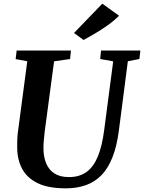

<svg xmlns="http://www.w3.org/2000/svg" viewBox="-20 -1019 787 1049"><path d="M678.5 -684.5 629.5 -306Q618.5 -221 594.8 -160.5Q571 -100 534.8 -62.5Q498.5 -25 449.5 -7.5Q400.5 10 340 10Q244 10 186 -18.2Q128 -46.5 101.2 -96.2Q74.5 -146 74 -210Q74 -229 74.2 -249.2Q74.5 -269.5 77 -291L129 -684.5L65.5 -696L71 -743H367.5L363 -696.5L275.5 -684L224.5 -302Q221 -274 219 -249Q217 -224 217.5 -205Q218 -161 232.5 -126Q247 -91 277.5 -71.2Q308 -51.5 356.5 -51.5Q415 -51.5 453.5 -80Q492 -108.5 515 -165.2Q538 -222 549 -307L598.5 -684L527.5 -696.5L532 -743H747L741.5 -696.5ZM436.5 -800.5 384.5 -839 539 -999 630.5 -933Q601 -904 566 -879.2Q531 -854.5 497 -834.8Q463 -815 436.5 -800.5Z"/></svg>

Font: Merriweather 28pt
Style: Bold Italic
Weight: 700
Italic angle: -7.8°
Version: Version 2.101